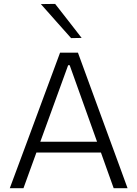

<svg xmlns="http://www.w3.org/2000/svg" viewBox="-20 -990 722 1010"><path d="M31.5 0Q53 -57.5 76.5 -121Q100 -184.5 121.5 -242L212 -486.5Q236.5 -552 256.2 -605.5Q276 -659 296 -713H390Q410 -658 429.5 -605Q449 -552 473 -486L563 -240.5Q584.5 -181.5 607.5 -119.2Q630.5 -57 651 0H578Q561.5 -45.5 544.5 -93.5Q527.5 -141.5 511 -187.5H171.5Q154.5 -141 137.2 -93.2Q120 -45.5 103.5 0ZM199 -263.5Q196 -254.5 192 -244.5H490.5Q488 -252.5 485 -260L346.5 -647H338.5ZM354 -789.5Q314.5 -833.5 275.2 -878Q236 -922.5 195 -968.5L270 -969.5Q305 -925 339.8 -880.2Q374.5 -835.5 409.5 -790.5Z"/></svg>

Font: Commissioner Light
Style: Regular
Weight: 300
Designer: Kostas Bartsokas
Foundry: Kostas Bartsokas
Version: Version 1.000; ttfautohint (v1.8.3)